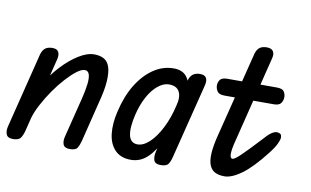

<svg xmlns="http://www.w3.org/2000/svg" viewBox="-70 -708 1351 833"><g transform="rotate(10 606.0 -291.5)"><path d="M278 0Q254 0 248.5 -15.5Q243 -31 249 -52L293 -228Q302 -265 305 -292Q308 -319 303 -334Q298 -349 283 -349Q269 -349 248 -333Q227 -317 202.5 -290Q178 -263 155.5 -230.5Q133 -198 115 -164Q97 -130 89 -101L107 -251Q135 -300 171 -338.5Q207 -377 244 -400Q281 -423 312 -423Q338 -423 355.5 -413Q373 -403 380.5 -379.5Q388 -356 385.5 -316.5Q383 -277 367 -218L324 -44Q319 -25 311.5 -12.5Q304 0 278 0ZM27 0Q4 0 -2 -15.5Q-8 -31 -2 -53L80 -382Q86 -402 97.5 -410.5Q109 -419 129 -419Q149 -419 155.5 -406.5Q162 -394 157 -374L75 -44Q70 -25 61.5 -12.5Q53 0 27 0Z M547 0Q502 0 476.5 -26.5Q451 -53 446 -97.5Q441 -142 454 -196Q470 -266 501 -316.5Q532 -367 573.5 -395Q615 -423 662 -423Q700 -423 718.5 -400.5Q737 -378 739 -339.5Q741 -301 727 -252Q705 -175 679 -118.5Q653 -62 621 -31Q589 0 547 0ZM564 -71Q590 -71 616.5 -96Q643 -121 665.5 -165Q688 -209 701 -265Q712 -305 700 -328Q688 -351 654 -351Q630 -351 605.5 -331Q581 -311 562.5 -277Q544 -243 533 -199Q518 -137 525.5 -104Q533 -71 564 -71ZM678 0Q654 0 648.5 -15Q643 -30 648 -53L731 -384Q741 -419 779 -419Q799 -419 806 -407.5Q813 -396 808 -375L725 -44Q720 -24 712 -12Q704 0 678 0Z M899 -345Q875 -345 867 -357Q859 -369 859 -383Q859 -397 867 -408Q875 -419 899 -419H1116Q1141 -419 1148.5 -408Q1156 -397 1156 -383Q1156 -369 1148 -357Q1140 -345 1116 -345ZM959 0Q935 0 918.5 -8Q902 -16 893.5 -35.5Q885 -55 887 -90Q889 -125 903 -178L996 -548Q1002 -567 1013.5 -575Q1025 -583 1044 -583Q1065 -583 1072.5 -571Q1080 -559 1074 -538L980 -160Q970 -122 970 -101.5Q970 -81 981 -81Q990 -81 1017 -107Q1044 -133 1093 -186Q1113 -209 1126.5 -218.5Q1140 -228 1151 -228Q1158 -228 1165 -224.5Q1172 -221 1172 -207Q1172 -199 1163.5 -180.5Q1155 -162 1134 -135Q1077 -62 1034 -31Q991 0 959 0Z"/></g></svg>

Font: Edu TAS Beginner Medium
Style: Regular
Weight: 500
Version: Version 1.003